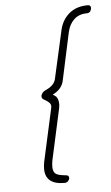

<svg xmlns="http://www.w3.org/2000/svg" viewBox="-54 -694 476 824"><g transform="rotate(-5 184.5 -282.5)"><path d="M190 93Q108 93 108 25Q108 12 111 -4L161 -231Q162 -234 162 -237Q162 -240 162 -242Q162 -256 132 -272Q124 -277 124 -285Q124 -292 129.5 -299.5Q135 -307 147 -312Q182 -328 188 -355L235 -564Q245 -606 276 -632Q307 -658 356 -658Q369 -658 369 -645Q369 -638 364 -631Q359 -624 350 -624Q315 -624 293.5 -603.5Q272 -583 265 -550L221 -346Q214 -309 173 -289Q177 -287 180.5 -284Q184 -281 188 -278Q197 -265 197 -246Q197 -243 196.5 -238.5Q196 -234 195 -228L147 -9Q144 7 144 20Q144 44 159 52Q169 58 200 61Q212 62 212 73Q212 80 206 86.5Q200 93 190 93Z"/></g></svg>

Font: Send Flowers
Style: Regular
Weight: 400
Designer: Robert E. Leuschke
Foundry: Robert E. Leuschke
Version: Version 1.010; ttfautohint (v1.8.4.7-5d5b)